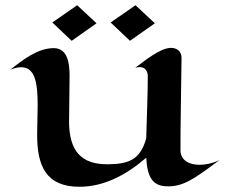

<svg xmlns="http://www.w3.org/2000/svg" viewBox="-20 -702 859 734"><path d="M819 -90C794 -78 767 -72 743 -72C703 -72 671 -89 670 -126C669 -185 674 -440 674 -481C674 -506 656 -519 634 -519C593 -519 535 -471 497 -443C545 -456 545 -413 545 -413C545 -336 541 -259 539 -173C517 -95 477 -75 395 -74C285 -72 246 -131 244 -232C244 -290 246 -348 246 -412C246 -460 239 -518 185 -518C125 -518 68 -474 20 -436C36 -442 50 -445 61 -445C116 -445 124 -380 124 -298C124 -263 122 -225 122 -187C122 -70 154 12 284 12C379 12 465 -35 539 -99C543 -27 562 7 613 10C679 14 722 -18 819 -90ZM498 -682 403 -616 477 -546 572 -613ZM275 -682 180 -616 254 -546 349 -613Z"/></svg>

Font: Eagle Lake
Style: Regular
Weight: 400
Designer: Astigmatic (AOETI)
Foundry: Astigmatic (AOETI)
Version: Version 1.000